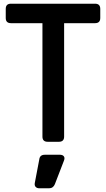

<svg xmlns="http://www.w3.org/2000/svg" viewBox="-20 -765 572 1036"><path d="M237 0Q209 0 209 -28V-640H39Q11 -640 11 -668V-717Q11 -745 39 -745H493Q521 -745 521 -717V-668Q521 -640 493 -640H326V-28Q326 0 298 0ZM193 251Q179 251 172 243Q165 235 168 221L192 95Q195 70 222 70H303Q318 70 324.5 78.5Q331 87 325 102L276 229Q267 251 244 251Z"/></svg>

Font: Pitagon Sans Text SemiBold
Style: Regular
Weight: 600
Designer: Travis Tran
Foundry: Pitagon
Version: Version 1.001; ttfautohint (v1.8.4.7-5d5b);gftools[0.9.26]